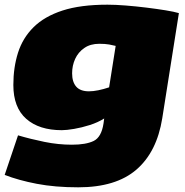

<svg xmlns="http://www.w3.org/2000/svg" viewBox="-35 -580 792 820"><path d="M-15 167 42 -2Q96 14 155 26Q214 38 272 38Q332 38 365 22Q398 6 407 -52L410 -74Q383 -57 348.5 -46Q314 -35 281.5 -29.5Q249 -24 229 -24Q132 -24 77 -72.5Q22 -121 22 -217Q22 -292 42 -355Q62 -418 108.5 -464Q155 -510 232 -535Q309 -560 424 -560Q458 -560 502 -556.5Q546 -553 590.5 -547.5Q635 -542 672 -536Q709 -530 729 -524L658 -75Q635 69 547.5 144.5Q460 220 299 220Q200 220 122 205Q44 190 -15 167ZM459 -384Q448 -387 431 -390Q414 -393 389 -393Q351 -393 325 -375Q299 -357 286 -328.5Q273 -300 273 -267Q273 -230 290.5 -210Q308 -190 345 -190Q363 -190 385 -194.5Q407 -199 431 -207Z"/></svg>

Font: Georama Expanded Black
Style: Italic
Weight: 900
Width: 7
Italic angle: -9°
Designer: Jean-Baptiste Levee
Foundry: Production Type
Version: Version 1.000